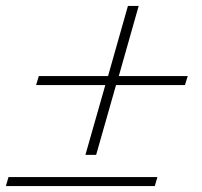

<svg xmlns="http://www.w3.org/2000/svg" viewBox="-53 -626 679 646"><path d="M0 0ZM476.6 -30.3 467.8 0H-33.2L-24.4 -30.3ZM377.4 -606H413.6L346.7 -370.1H578.6L569.3 -339.8H337.4L270.5 -105H234.4L301.3 -339.8H68.4L77.6 -370.1H310.5Z"/></svg>

Font: TypoPRO Playfair Display
Style: Italic
Weight: 900
Italic angle: -14°
Designer: Claus Eggers Sørensen
Foundry: Claus Eggers Sørensen
Version: Version 1.004;PS 001.004;hotconv 1.0.70;makeotf.lib2.5.58329